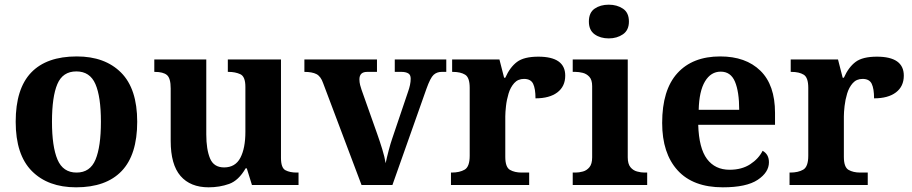

<svg xmlns="http://www.w3.org/2000/svg" viewBox="-20 -790 3895 820"><path d="M305 10Q185 10 116 -59.5Q47 -129 47 -270Q47 -411 113 -480Q179 -549 308 -549Q428 -549 497 -480Q566 -411 566 -270Q566 -129 499.5 -59.5Q433 10 305 10ZM307 -53Q365 -53 388 -108.5Q411 -164 411 -270Q411 -377 387.5 -431Q364 -485 306 -485Q248 -485 225 -431Q202 -377 202 -270Q202 -164 225.5 -108.5Q249 -53 307 -53Z M871 10Q793 10 751 -38.5Q709 -87 709 -188V-412Q709 -456 693 -469.5Q677 -483 641 -483H639V-536H861V-216Q861 -152 877 -113.5Q893 -75 937 -75Q985 -75 1006.5 -116Q1028 -157 1028 -227V-419Q1028 -463 1006.5 -473Q985 -483 956 -483H953V-536H1180V-116Q1180 -73 1199 -63Q1218 -53 1247 -53H1255V0H1056L1034 -71H1029Q999 -19 958.5 -4.5Q918 10 871 10Z M1360 -435Q1350 -464 1331.5 -473.5Q1313 -483 1280 -483V-536H1590V-483H1548Q1515 -483 1515 -451Q1515 -439 1518 -427Q1521 -415 1524 -407L1591 -218Q1602 -187 1612.5 -153Q1623 -119 1627 -93Q1632 -117 1640 -147.5Q1648 -178 1655 -198L1723 -399Q1728 -413 1731 -427Q1734 -441 1734 -454Q1734 -471 1723 -477Q1712 -483 1695 -483H1666V-536H1886V-483H1866Q1846 -483 1832 -470.5Q1818 -458 1801 -410L1656 0H1524Z M1906 0V-53H1909Q1943 -53 1964.5 -65.5Q1986 -78 1986 -125V-415Q1986 -459 1966.5 -471Q1947 -483 1914 -483H1911V-536H2113L2133 -458H2138Q2158 -503 2188 -525.5Q2218 -548 2279 -548Q2394 -548 2394 -467Q2394 -421 2360.5 -395.5Q2327 -370 2267 -370Q2267 -411 2257 -432Q2247 -453 2218 -453Q2192 -453 2176 -435Q2160 -417 2152 -390.5Q2144 -364 2141 -337Q2138 -310 2138 -293V-120Q2138 -76 2158 -64.5Q2178 -53 2208 -53H2240V0Z M2580 -626Q2544 -626 2519.5 -643.5Q2495 -661 2495 -698Q2495 -736 2519.5 -753Q2544 -770 2580 -770Q2615 -770 2640.5 -753Q2666 -736 2666 -698Q2666 -661 2640.5 -643.5Q2615 -626 2580 -626ZM2426 0V-53H2438Q2453 -53 2469.5 -57.5Q2486 -62 2497.5 -76Q2509 -90 2509 -118V-422Q2509 -449 2497 -462Q2485 -475 2468.5 -479Q2452 -483 2438 -483H2426V-536H2661V-118Q2661 -90 2672.5 -76Q2684 -62 2701 -57.5Q2718 -53 2732 -53H2744V0Z M3067 10Q2940 10 2874 -62.5Q2808 -135 2808 -265Q2808 -406 2873 -477.5Q2938 -549 3056 -549Q3165 -549 3227.5 -488Q3290 -427 3290 -308V-257H2962Q2965 -157 2999.5 -111Q3034 -65 3096 -65Q3148 -65 3184 -88.5Q3220 -112 3237 -146Q3264 -131 3264 -97Q3264 -54 3216 -22Q3168 10 3067 10ZM3137 -321Q3137 -398 3119 -441Q3101 -484 3058 -484Q3016 -484 2991 -442.5Q2966 -401 2964 -321Z M3352 0V-53H3355Q3389 -53 3410.5 -65.5Q3432 -78 3432 -125V-415Q3432 -459 3412.5 -471Q3393 -483 3360 -483H3357V-536H3559L3579 -458H3584Q3604 -503 3634 -525.5Q3664 -548 3725 -548Q3840 -548 3840 -467Q3840 -421 3806.5 -395.5Q3773 -370 3713 -370Q3713 -411 3703 -432Q3693 -453 3664 -453Q3638 -453 3622 -435Q3606 -417 3598 -390.5Q3590 -364 3587 -337Q3584 -310 3584 -293V-120Q3584 -76 3604 -64.5Q3624 -53 3654 -53H3686V0Z"/></svg>

Font: Noto Serif Oriya
Style: Bold
Weight: 700
Designer: David Williams
Foundry: Google LLC, David Williams
Version: Version 1.051; ttfautohint (v1.8.4.7-5d5b)